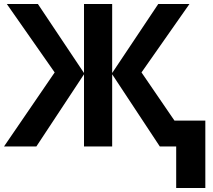

<svg xmlns="http://www.w3.org/2000/svg" viewBox="-20 -734 1069 962"><path d="M929.2 -713.9 689 -371.1 854 -129.9H1008.8V208H862.8V0H780.8L542 -361.8V0H400.9V-361.8L162.1 0H0L253.9 -371.1L14.2 -713.9H169.9L400.9 -368.2V-713.9H542V-368.2L772.9 -713.9Z"/></svg>

Font: Droid Sans Thai
Style: Bold
Weight: 700
Designer: Steve Matteson
Foundry: Ascender Corporation
Version: Version 1.00